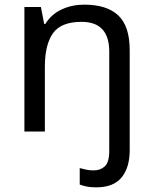

<svg xmlns="http://www.w3.org/2000/svg" viewBox="-20 -566 658 826"><path d="M394 240Q370 240 353 236.5Q336 233 323 228V157Q337 161 351 164Q365 167 383 167Q412 167 431 149.5Q450 132 450 83V-344Q450 -472 331 -472Q242 -472 207.5 -422.5Q173 -373 173 -279V0H85V-536H156L170 -463H175Q201 -505 245.5 -525.5Q290 -546 342 -546Q440 -546 489 -499.5Q538 -453 538 -350V80Q538 155 503 197.5Q468 240 394 240Z"/></svg>

Font: Noto Sans Yi
Style: Regular
Weight: 400
Designer: Monotype Design Team
Foundry: Monotype Imaging Inc.
Version: Version 2.002; ttfautohint (v1.8.4.7-5d5b)